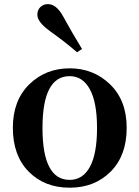

<svg xmlns="http://www.w3.org/2000/svg" viewBox="-20 -875 660 911"><path d="M310.5 15.6Q191.4 15.6 116.2 -60.5Q41 -136.7 41 -268.6Q41 -398.4 118.7 -474.6Q196.3 -550.8 310.5 -550.8Q423.8 -550.8 502.4 -474.6Q581.1 -398.4 581.1 -268.6Q581.1 -136.7 504.9 -60.5Q428.7 15.6 310.5 15.6ZM310.5 -21.5Q373 -21.5 406.7 -83.5Q440.4 -145.5 440.4 -267.6Q440.4 -389.6 406.2 -451.7Q372.1 -513.7 310.5 -513.7Q181.6 -513.7 181.6 -267.6Q181.6 -21.5 310.5 -21.5ZM369.1 -642.6 345.7 -627Q293 -672.9 216.8 -727.5Q157.2 -770.5 157.2 -804.7Q157.2 -828.1 171.9 -841.8Q186.5 -855.5 207 -855.5Q248 -855.5 280.3 -795.9Q320.3 -722.7 369.1 -642.6Z"/></svg>

Font: GenRyuMin TW TTF Bold
Style: Regular
Weight: 700
Version: Version 1.300